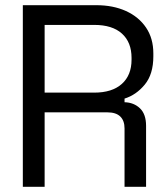

<svg xmlns="http://www.w3.org/2000/svg" viewBox="-20 -720 647 740"><path d="M68 0V-700H351Q416 -700 465.5 -677.5Q515 -655 543 -613.5Q571 -572 571 -514V-503Q571 -434 538 -394Q505 -354 460 -340V-326Q496 -325 519.5 -302.5Q543 -280 543 -235V0H460V-225Q460 -255 443.5 -271Q427 -287 394 -287H152V0ZM152 -363H343Q412 -363 449.5 -396.5Q487 -430 487 -490V-497Q487 -557 450 -590.5Q413 -624 343 -624H152Z"/></svg>

Font: Space Grotesk Frontify
Style: Regular
Weight: 400
Designer: Florian Karsten
Version: Version 2.000